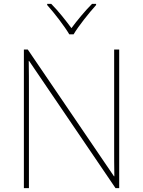

<svg xmlns="http://www.w3.org/2000/svg" viewBox="-20 -1062 738 989"><path d="M337 -885H359C383 -926 438 -995 475 -1036V-1042H454C417 -1005 376 -955 348 -917C320 -955 281 -1005 244 -1042H223V-1036C260 -995 313 -926 337 -885ZM594 -93V-807H568V-304C568 -258 568 -204 569 -154H567L123 -807H103V-93H129V-595C129 -648 129 -690 128 -748H130L575 -93Z"/></svg>

Font: Noto Sans Kannada UI Thin
Style: Regular
Weight: 100
Designer: Jelle Bosma - Monotype Design Team
Foundry: Monotype Imaging Inc.
Version: Version 2.005